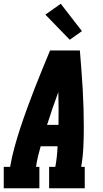

<svg xmlns="http://www.w3.org/2000/svg" viewBox="-31 -1004 551 1024"><path d="M-11 0V-114H23Q32 -167 46.5 -219.5Q61 -272 78 -323.5Q95 -375 114 -427Q133 -479 153 -530.5Q173 -582 194 -633Q215 -684 236 -735H395Q399 -684 403 -633Q407 -582 410 -530.5Q413 -479 414.5 -427Q416 -375 416 -323Q416 -271 413.5 -218.5Q411 -166 402 -114H421V0H231V-114H264Q269 -141 272 -168.5Q275 -196 276 -224H186Q178 -197 171.5 -169.5Q165 -142 161 -114H179V0ZM281 -338Q282 -382 281.5 -426Q281 -470 280 -513Q264 -470 249 -426Q234 -382 220 -338ZM341 -792 211 -926 293 -984 406 -838Z"/></svg>

Font: Iosevka Curly Slab HvObl
Style: Regular
Weight: 900
Italic angle: -9°
Monospace: yes
Designer: Belleve Invis
Foundry: Belleve Invis
Version: Version 11.1.0; ttfautohint (v1.8.3)